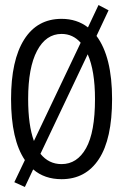

<svg xmlns="http://www.w3.org/2000/svg" viewBox="-20 -702 490 764"><path d="M79 42 37 23 79 -65Q24 -146 24 -308Q24 -462 76 -544.5Q128 -627 225 -627Q286 -627 330 -593L372 -682L412 -661L364 -559Q426 -476 426 -308Q426 -149 373.5 -69Q321 11 225 11Q157 11 112 -28ZM92 -308Q92 -204 115 -141L301 -532Q270 -567 225 -567Q163 -567 127.5 -500Q92 -433 92 -308ZM225 -49Q287 -49 322.5 -112.5Q358 -176 358 -308Q358 -420 329 -486L141 -90Q174 -49 225 -49Z"/></svg>

Font: Inconsolata SemiCondensed
Style: Regular
Weight: 400
Width: 4
Monospace: yes
Designer: Raph Levien, Cyreal, Brenton Simpson
Foundry: Raph Levien, Cyreal, Google
Version: Version 3.001; ttfautohint (v1.8.2.53-6de2)